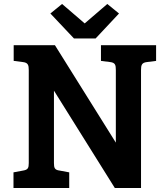

<svg xmlns="http://www.w3.org/2000/svg" viewBox="-20 -948 842 968"><path d="M49 -720V-641L96 -635C121 -632 125 -620 125 -595V-126C125 -101 121 -92 96 -88L48 -79V0H329V-79L281 -88C256 -91 252 -101 252 -126V-491L559 0H691V-595C691 -620 695 -632 720 -635L767 -641V-720H489V-641L536 -635C561 -632 564 -620 564 -595V-229L257 -720ZM462 -754 580 -880 521 -928 407 -830 293 -928 234 -880 353 -754Z"/></svg>

Font: Enriqueta
Style: Bold
Weight: 700
Designer: Viviana Monsalve, Gustavo Ibarra
Foundry: Viviana Monsalve, Gustavo Ibarra
Version: Version 1.002